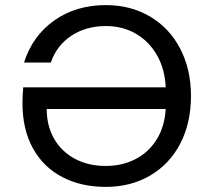

<svg xmlns="http://www.w3.org/2000/svg" viewBox="-20 -725 826 752"><path d="M728 -349Q728 -244 686.5 -163.5Q645 -83 569 -38Q493 7 394 7Q298 7 224 -31.5Q150 -70 109 -144Q68 -218 68 -321Q68 -350 71 -383H629Q626 -454 595 -508.5Q564 -563 512 -593Q460 -623 395 -623Q317 -623 259.5 -585Q202 -547 179 -480H74Q107 -584 192 -644.5Q277 -705 395 -705Q492 -705 568 -660Q644 -615 686 -534Q728 -453 728 -349ZM629 -298H163Q163 -232 192 -181.5Q221 -131 273.5 -103Q326 -75 394 -75Q458 -75 510 -101.5Q562 -128 593.5 -178.5Q625 -229 629 -298Z"/></svg>

Font: Poppins A&M
Style: Regular-A&M
Weight: 400
Designer: Ninad Kale (Devanagari), Jonny Pinhorn (Latin)
Foundry: Indian Type Foundry
Version: 4.004